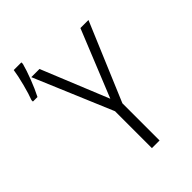

<svg xmlns="http://www.w3.org/2000/svg" viewBox="-233 -909 1012 1012"><g transform="rotate(-45 272.5 -403.0)"><path d="M468 -714H528L344 -277V0H287V-275L102 -714H163L316 -339ZM17 -628Q29 -658 43.5 -714Q58 -770 63 -806H120V-795Q110 -757 90.5 -706.5Q71 -656 51 -617H17Z"/></g></svg>

Font: Noto Sans Display Light Narrow
Style: Regular
Weight: 300
Width: 4
Designer: Monotype Design team
Foundry: Monotype Imaging Inc.
Version: Version 1.000